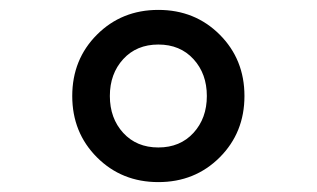

<svg xmlns="http://www.w3.org/2000/svg" viewBox="-20 -730 640 388"><path d="M424 -412Q374 -362 300 -362Q226 -362 176 -412Q126 -462 126 -536Q126 -610 176 -660Q226 -710 300 -710Q374 -710 424 -660Q474 -610 474 -536Q474 -462 424 -412ZM229 -461.5Q256 -432 300 -432Q344 -432 371 -461.5Q398 -491 398 -536Q398 -581 371 -610.5Q344 -640 300 -640Q256 -640 229 -610.5Q202 -581 202 -536Q202 -491 229 -461.5Z"/></svg>

Font: IBM Plex Mono Text
Style: Regular
Weight: 450
Designer: Mike Abbink, Paul van der Laan, Pieter van Rosmalen
Foundry: Bold Monday
Version: Version 2.000